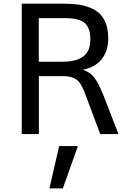

<svg xmlns="http://www.w3.org/2000/svg" viewBox="-20 -731 705 1047"><path d="M249.5 296.4 302.7 65.4H404.8L322.8 296.4ZM191.4 -394.5H323.7Q394.5 -394.5 433.6 -422.6Q472.7 -450.7 472.7 -516.6Q472.7 -543.5 467 -563.2Q461.4 -583 450.9 -596.2Q440.4 -609.4 423.1 -617.4Q405.8 -625.5 384.3 -628.9Q362.8 -632.3 333.5 -632.3Q332.5 -632.3 331.8 -632.3Q331.1 -632.3 330.1 -632.3Q329.1 -632.3 328.1 -632.3H191.4ZM98.6 0V-710.9H326.2Q370.1 -710.9 404.8 -706.3Q439.5 -701.7 471.4 -689Q503.4 -676.3 524.4 -655.5Q545.4 -634.8 557.9 -601.1Q570.3 -567.4 570.3 -522Q570.3 -455.1 536.1 -410.2Q502 -365.2 432.1 -350.6Q472.2 -337.9 495.4 -306.4Q518.6 -274.9 542.5 -214.8L626 0H526.4L448.2 -209Q431.6 -253.9 417.7 -274.9Q403.8 -295.9 381.3 -305.9Q358.9 -315.9 319.3 -315.9H191.9V0Z"/></svg>

Font: Muli
Style: Regular
Weight: 400
Designer: Vernon Adams
Foundry: newtypography
Version: Version 2; ttfautohint (v1.00rc1.6-4cba) -l 8 -r 50 -G 200 -